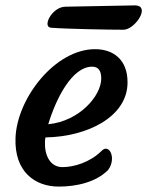

<svg xmlns="http://www.w3.org/2000/svg" viewBox="-20 -688 547 713"><path d="M37.6 -176.3C32.7 -49.3 110.8 4.9 198.2 4.9C263.7 4.9 336.4 -11.2 381.3 -56.6C413.6 -99.1 386.2 -157.2 357.4 -127.9C314.5 -85 254.4 -67.4 211.9 -67.4C164.6 -67.4 145 -113.8 147 -161.1C147 -167.5 147.9 -173.3 148.9 -177.7C305.7 -180.2 452.6 -254.9 453.6 -380.4C454.6 -467.3 399.9 -505.4 333 -505.4C185.1 -505.4 43.5 -324.2 37.6 -176.3ZM159.2 -226.6C188.5 -323.7 248 -440.4 322.3 -440.4C348.1 -440.4 356 -421.4 356 -396C355.5 -331.5 274.4 -237.8 159.2 -226.6ZM169.4 -585C234.4 -580.1 388.2 -577.6 439 -577.6C481 -577.6 543 -668.9 479.5 -668L222.7 -663.1C172.4 -662.1 135.7 -587.4 169.4 -585Z"/></svg>

Font: Courgette
Style: Regular
Weight: 400
Designer: Karolina Lach
Foundry: Karolina Lach
Version: Version 1.002